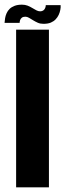

<svg xmlns="http://www.w3.org/2000/svg" viewBox="-46 -802 280 822"><path d="M23 0H163.5V-675H23ZM140 -700Q159 -700 171.5 -705.2Q184 -710.5 192.2 -719.2Q200.5 -728 205.2 -738.2Q210 -748.5 212.2 -759.8Q214.5 -771 213.5 -780H150Q150 -775 147.8 -768.5Q145.5 -762 140 -757.8Q134.5 -753.5 126 -753.5Q118 -753.5 109.8 -757.8Q101.5 -762 92.2 -767.8Q83 -773.5 72.2 -777.8Q61.5 -782 48 -782Q29.5 -782 16.5 -777Q3.5 -772 -4.8 -764Q-13 -756 -17.8 -745.2Q-22.5 -734.5 -24.2 -724Q-26 -713.5 -26.5 -704H38Q38 -709 40 -715.5Q42 -722 47.5 -726.2Q53 -730.5 62.5 -730.5Q70 -730.5 78.2 -725.8Q86.5 -721 95.8 -715.2Q105 -709.5 115.5 -704.8Q126 -700 140 -700Z"/></svg>

Font: Anybody ExtraCondensed
Style: Bold
Weight: 700
Width: 2
Version: Version 1.113;gftools[0.9.25]